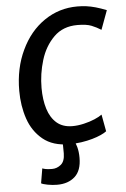

<svg xmlns="http://www.w3.org/2000/svg" viewBox="-63 -800 702 1073"><g transform="rotate(-5 287.5 -263.5)"><path d="M300.5 8Q209 8 153 -38Q97 -84 72.5 -156.5Q48 -229 48 -313.5Q48 -440 96 -540.5Q143.5 -641.5 226.5 -698.2Q309.5 -755 412 -755Q437.5 -755 462.5 -751.8Q487.5 -748.5 514.8 -740.8Q542 -733 575 -720L535.5 -613Q510.5 -629 482.5 -640.2Q454.5 -651.5 403.5 -651.5Q322.5 -651.5 271.5 -601Q220 -550 196.8 -473.8Q173.5 -397.5 173.5 -318.5Q173.5 -252 189.5 -200.8Q205.5 -149.5 239.5 -120.2Q273.5 -91 327.5 -91Q358 -91 391.5 -98.8Q425 -106.5 452.5 -118.2Q480 -130 494.5 -141L512 -46Q500.5 -37 479.5 -27.5Q458.5 -18 430.5 -10Q402.5 -2 369.5 3Q336.5 8 300.5 8ZM214 228Q187.5 228 160.2 222.8Q133 217.5 124.5 212L138.5 129.5Q145.5 132.5 158 135Q170.5 137.5 193.5 137.5Q220.5 137.5 242.8 119.2Q265 101 265.5 56.5Q266 27.5 265 11.2Q264 -5 262 -15L292.5 -17L326 -15Q336 0 343.5 27Q351 54 351 88.5Q351 160 313.5 194Q276 228 214 228Z"/></g></svg>

Font: Merriweather Sans Medium
Style: Italic
Weight: 500
Italic angle: -7.5°
Designer: Eben Sorkin
Foundry: Eben Sorkin
Version: Version 2.001